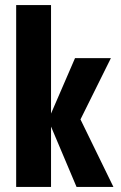

<svg xmlns="http://www.w3.org/2000/svg" viewBox="-20 -740 479 760"><path d="M44 0V-720H182V0ZM283 0 171 -265 277 -510H419L286 -242L288 -289L429 0Z"/></svg>

Font: Instrument Sans Condensed
Style: Bold
Weight: 700
Width: 3
Designer: Rodrigo Fuenzalida
Foundry: fragTYPE
Version: Version 1.000;gftools[0.9.28]